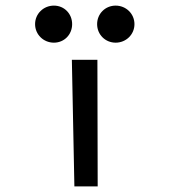

<svg xmlns="http://www.w3.org/2000/svg" viewBox="-20 -664 622 684"><path d="M392 -512C429 -512 459 -541 459 -578C459 -615 429 -644 392 -644C355 -644 326 -615 326 -578C326 -541 355 -512 392 -512ZM172 -512C209 -512 237 -541 237 -578C237 -615 209 -644 172 -644C135 -644 105 -615 105 -578C105 -541 135 -512 172 -512ZM327 -451H236L245 0H328Z"/></svg>

Font: Charger Monospace
Style: Regular
Weight: 400
Designer: Jasper
Foundry: Cannot Into Space Fonts
Version: Version 0.980